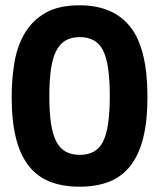

<svg xmlns="http://www.w3.org/2000/svg" viewBox="-20 -692 600 724"><path d="M280 -672Q407 -672 471.5 -590.5Q536 -509 536 -327Q536 -236 520 -172Q504 -108 472 -67Q440 -26 392 -7Q344 12 280 12Q216 12 168 -7Q120 -26 88 -67Q56 -108 40 -172Q24 -236 24 -327Q24 -394 34.5 -456.5Q45 -519 73.5 -567Q102 -615 151.5 -643.5Q201 -672 280 -672ZM394 -330Q394 -453 368 -503Q343 -552 281 -552Q250 -552 228.5 -540Q207 -528 193 -502Q179 -476 172.5 -433.5Q166 -391 166 -329Q166 -268 172.5 -225.5Q179 -183 193 -157Q207 -131 229 -119.5Q251 -108 281 -108Q343 -108 368 -157Q394 -207 394 -330Z"/></svg>

Font: Sunflower
Style: Bold
Weight: 700
Designer: JIKJI
Foundry: JIKJI
Version: Version 1.00